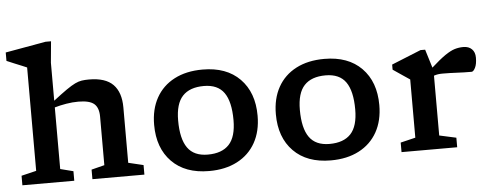

<svg xmlns="http://www.w3.org/2000/svg" viewBox="-50 -872 2596 1012"><g transform="rotate(-5 1248.0 -366.0)"><path d="M306 0H31.5V-50.5L110.5 -69.5V-616.5Q104 -619.5 86.2 -626.8Q68.5 -634 46.5 -643Q24.5 -652 5 -660.5V-705L219 -743H248L237.5 -630.5V-429.5Q281.5 -463.5 309.2 -482.8Q337 -502 355.8 -511Q374.5 -520 391.2 -522.5Q408 -525 429.5 -525Q516.5 -525 557 -483.8Q597.5 -442.5 597.5 -362.5V-69.5L677 -50.5V0H402V-50.5L471 -68V-325Q471 -372 446.8 -392.8Q422.5 -413.5 363.5 -413.5Q332.5 -413.5 299.5 -408Q266.5 -402.5 237.5 -394V-68L306 -50.5Z M1019 11Q893 11 822 -61.2Q751 -133.5 751 -256.5Q751 -339 784.5 -399.2Q818 -459.5 880.8 -492.2Q943.5 -525 1030.5 -525Q1156.5 -525 1227.5 -452.8Q1298.5 -380.5 1298.5 -257.5Q1298.5 -175 1264.8 -114.8Q1231 -54.5 1168.2 -21.8Q1105.5 11 1019 11ZM1019.5 -76Q1094.5 -76 1132.2 -116.5Q1170 -157 1170 -245.5Q1170 -343 1136.5 -390.5Q1103 -438 1029.5 -438Q954.5 -438 916.8 -397.5Q879 -357 879 -268.5Q879 -171 912.8 -123.5Q946.5 -76 1019.5 -76Z M1663 11Q1537 11 1466 -61.2Q1395 -133.5 1395 -256.5Q1395 -339 1428.5 -399.2Q1462 -459.5 1524.8 -492.2Q1587.5 -525 1674.5 -525Q1800.5 -525 1871.5 -452.8Q1942.5 -380.5 1942.5 -257.5Q1942.5 -175 1908.8 -114.8Q1875 -54.5 1812.2 -21.8Q1749.5 11 1663 11ZM1663.5 -76Q1738.5 -76 1776.2 -116.5Q1814 -157 1814 -245.5Q1814 -343 1780.5 -390.5Q1747 -438 1673.5 -438Q1598.5 -438 1560.8 -397.5Q1523 -357 1523 -268.5Q1523 -171 1556.8 -123.5Q1590.5 -76 1663.5 -76Z M2410 -523.5Q2438.5 -523.5 2455 -507.2Q2471.5 -491 2471.5 -462Q2471.5 -428 2461.8 -408.8Q2452 -389.5 2442.5 -389.5Q2402.5 -389.5 2364.8 -391.5Q2327 -393.5 2289 -393.5Q2276 -393.5 2265.2 -392Q2254.5 -390.5 2243 -386.5V-70L2332 -50.5V0H2037.5V-50.5L2116.5 -69.5V-377.5Q2106.5 -384 2081.5 -401Q2056.5 -418 2028.5 -437V-464L2184 -527H2208.5L2238.5 -429.5Q2283 -469.5 2312.5 -489.8Q2342 -510 2364.2 -516.8Q2386.5 -523.5 2410 -523.5Z"/></g></svg>

Font: Newsreader Caption Medium
Style: Regular
Weight: 500
Designer: Hugues Gentile
Foundry: Production Type
Version: Version 1.001